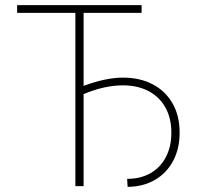

<svg xmlns="http://www.w3.org/2000/svg" viewBox="-20 -727 771 750"><path d="M533.2 -676.8H306.6V-391.6Q393.6 -423.8 460.9 -423.8Q527.3 -423.8 577.4 -397.2Q627.4 -370.6 654.8 -321.8Q682.1 -272.9 681.6 -208Q681.6 -146 656.2 -98.4Q630.9 -50.8 585 -24.2Q539.1 2.4 478.5 2.9L476.6 -28.3Q528.8 -28.3 567.9 -50.5Q606.9 -72.8 628.2 -113.8Q649.4 -154.8 649.4 -209Q649.4 -265.1 626.2 -306.9Q603 -348.6 560.3 -371.1Q517.6 -393.6 460 -393.6Q388.2 -393.6 306.6 -359.4V0H274.4V-676.8H46.9V-707H533.2Z"/></svg>

Font: Pretendard Thin
Style: Regular
Weight: 100
Designer: Base glyphs from Inter by Rasmus Andersson; Hangeul glyphs from Noto Sans CJK(Source Han Sans) by Jang Soo-young and Kan
Foundry: Kil Hyung-jin
Version: Version 1.309